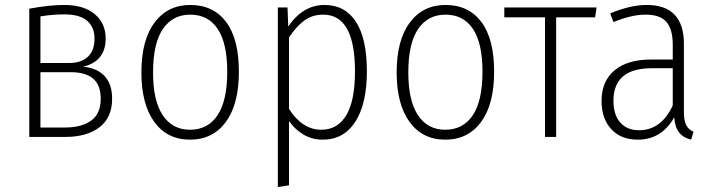

<svg xmlns="http://www.w3.org/2000/svg" viewBox="-20 -552 2874 774"><path d="M432 -154Q432 -78 381 -39Q330 0 244 0H98V-517Q179 -532 239 -532Q318 -532 362 -495Q406 -458 406 -397Q406 -305 315 -283Q371 -278 401.5 -245.5Q432 -213 432 -154ZM143 -486V-298H259Q307 -298 334 -323Q361 -348 361 -396Q361 -443 331 -468.5Q301 -494 240 -494Q191 -494 143 -486ZM386 -154Q386 -209 355.5 -235Q325 -261 265 -261H143V-38H243Q308 -38 347 -65.5Q386 -93 386 -154Z M943 -263Q943 -132 890.5 -60.5Q838 11 746 11Q654 11 602 -60.5Q550 -132 550 -260Q550 -390 603 -461Q656 -532 747 -532Q840 -532 891.5 -463.5Q943 -395 943 -263ZM597 -260Q597 -146 636 -87.5Q675 -29 746 -29Q818 -29 857 -87.5Q896 -146 896 -263Q896 -378 857.5 -435.5Q819 -493 747 -493Q676 -493 636.5 -435Q597 -377 597 -260Z M1459 -264Q1459 -134 1412.5 -61.5Q1366 11 1281 11Q1238 11 1203.5 -9.5Q1169 -30 1145 -64V195L1100 202V-522H1139L1142 -445Q1201 -532 1288 -532Q1371 -532 1415 -464Q1459 -396 1459 -264ZM1411 -264Q1411 -493 1283 -493Q1239 -493 1206.5 -469Q1174 -445 1145 -401V-113Q1199 -29 1275 -29Q1341 -29 1376 -87.5Q1411 -146 1411 -264Z M1972 -263Q1972 -132 1919.5 -60.5Q1867 11 1775 11Q1683 11 1631 -60.5Q1579 -132 1579 -260Q1579 -390 1632 -461Q1685 -532 1776 -532Q1869 -532 1920.5 -463.5Q1972 -395 1972 -263ZM1626 -260Q1626 -146 1665 -87.5Q1704 -29 1775 -29Q1847 -29 1886 -87.5Q1925 -146 1925 -263Q1925 -378 1886.5 -435.5Q1848 -493 1776 -493Q1705 -493 1665.5 -435Q1626 -377 1626 -260Z M2385 -522 2379 -482H2222V0H2177V-482H2013V-522Z M2776 -21 2766 11Q2734 3 2717.5 -18Q2701 -39 2698 -79Q2647 11 2551 11Q2483 11 2444 -31.5Q2405 -74 2405 -145Q2405 -225 2457.5 -268.5Q2510 -312 2603 -312H2692V-372Q2692 -434 2666.5 -463.5Q2641 -493 2583 -493Q2526 -493 2453 -463L2440 -498Q2521 -532 2587 -532Q2737 -532 2737 -375V-103Q2737 -66 2746 -48Q2755 -30 2776 -21ZM2692 -127V-277H2608Q2453 -277 2453 -146Q2453 -89 2480.5 -58Q2508 -27 2556 -27Q2646 -27 2692 -127Z"/></svg>

Font: Fira Sans Condensed ExtraLight
Style: Regular
Weight: 275
Width: 3
Designer: Carrois Corporate & Edenspiekermann AG
Foundry: Carrois Corporate GbR & Edenspiekermann AG
Version: Version 4.203